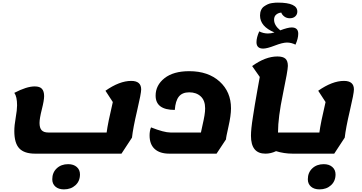

<svg xmlns="http://www.w3.org/2000/svg" viewBox="-20 -1145 2759 1462"><path d="M247 25Q165 25 127 -15Q89 -55 89 -147Q89 -189 99.5 -248.5Q110 -308 110 -343Q110 -409 89 -438Q183 -487 244 -487Q283 -487 299.5 -468.5Q316 -450 316 -413Q316 -381 298.5 -312Q281 -243 281 -209Q281 -171 297 -153.5Q313 -136 348 -136H792Q801 -207 839 -368L783 -454Q890 -529 979 -529Q1055 -529 1055 -464Q1055 -434 1024 -302Q993 -170 985 -97L905 25ZM467 297Q426 297 402 276Q378 255 378 220Q378 169 412 137Q446 105 499 105Q540 105 564.5 126.5Q589 148 589 183Q589 234 554.5 265.5Q520 297 467 297Z M1269 25Q1197 25 1158 -10.5Q1119 -46 1119 -114Q1119 -149 1130 -175Q1229 -136 1278 -136H1510Q1513 -153 1522.5 -194Q1532 -235 1537 -265.5Q1542 -296 1542 -320Q1542 -380 1508.5 -411Q1475 -442 1421 -442Q1368 -442 1342 -409.5Q1316 -377 1311 -308Q1165 -308 1165 -417Q1165 -496 1232.5 -549.5Q1300 -603 1421 -603Q1565 -603 1652 -524.5Q1739 -446 1739 -320Q1739 -266 1719.5 -180Q1700 -94 1701 -84L1629 25Z M1984 -775Q1933 -775 1933 -824Q1933 -859 1954 -906Q1986 -890 2020 -890Q2044 -890 2070 -898Q1960 -943 1960 -1027Q1960 -1050 1968 -1068Q1976 -1086 1990.5 -1096Q2005 -1106 2019 -1112.5Q2033 -1119 2050.5 -1121.5Q2068 -1124 2077 -1124.5Q2086 -1125 2096 -1125Q2244 -1125 2244 -1057Q2244 -1035 2228.5 -1020.5Q2213 -1006 2187 -1006Q2162 -1006 2144.5 -1019.5Q2127 -1033 2122 -1049Q2101 -1048 2084 -1034.5Q2067 -1021 2067 -995Q2067 -952 2114 -914Q2172 -936 2201 -936Q2251 -936 2251 -888Q2251 -852 2230 -805Q2198 -821 2165 -821Q2132 -821 2072.5 -798Q2013 -775 1984 -775ZM2001 25Q1891 25 1891 -111Q1891 -136 1894.5 -171Q1898 -206 1906.5 -259Q1915 -312 1920.5 -347Q1926 -382 1939.5 -456.5Q1953 -531 1958 -559L1900 -642Q2001 -715 2092 -715Q2135 -715 2153.5 -698Q2172 -681 2172 -643Q2172 -610 2134.5 -430Q2097 -250 2097 -139V-136H2274Q2306 -136 2293 -55Q2280 25 2248 25H2208Q2143 25 2082 6Q2043 25 2001 25Z M2249 25Q2217 25 2230 -56Q2243 -136 2275 -136H2412Q2421 -207 2459 -368L2403 -454Q2510 -529 2599 -529Q2675 -529 2675 -464Q2675 -434 2644 -302Q2613 -170 2605 -97L2525 25ZM2413 297Q2372 297 2348 276Q2324 255 2324 220Q2324 169 2358 137Q2392 105 2445 105Q2486 105 2510.5 126.5Q2535 148 2535 183Q2535 234 2500.5 265.5Q2466 297 2413 297Z"/></svg>

Font: Lemonada
Style: Bold
Weight: 700
Designer: Mohamed Gaber (Arabic), Eduardo Tunni (Latin)
Foundry: Kief Type Foundry
Version: Version 4.004